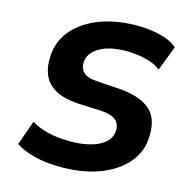

<svg xmlns="http://www.w3.org/2000/svg" viewBox="-64 -576 658 651"><g transform="rotate(10 264.5 -250.5)"><path d="M229 10Q165 10 113 -4.5Q61 -19 30 -44L68 -127Q90 -111 117.5 -101Q145 -91 174.5 -86.5Q204 -82 230 -82Q280 -82 311 -97.5Q342 -113 348 -141Q353 -166 339.5 -181.5Q326 -197 292 -203L201 -215Q130 -227 102.5 -265Q75 -303 88 -369Q97 -411 127 -442.5Q157 -474 206.5 -492.5Q256 -511 321 -511Q357 -511 391 -505Q425 -499 452.5 -487.5Q480 -476 496 -459L455 -375Q432 -397 391.5 -408Q351 -419 313 -419Q265 -419 236 -402.5Q207 -386 201 -360Q197 -335 209.5 -320Q222 -305 256 -300L340 -287Q416 -273 445.5 -236Q475 -199 461 -129Q452 -88 420.5 -56.5Q389 -25 339.5 -7.5Q290 10 229 10Z"/></g></svg>

Font: Nunito Sans 7pt SemiCondensed
Style: Bold Italic
Weight: 700
Width: 4
Italic angle: -9°
Designer: Vernon Adams
Foundry: Vernon Adams
Version: Version 3.101;gftools[0.9.27]